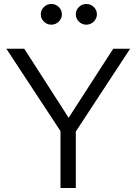

<svg xmlns="http://www.w3.org/2000/svg" viewBox="-20 -945 686 965"><path d="M284 0V-286L12 -700H102L325 -353L549 -700H634L361 -284V0ZM237.9 -821Q216 -821 200.5 -836.5Q185 -852 185 -873Q185 -894.5 200.6 -909.7Q216.2 -925 238.1 -925Q260 -925 275.5 -909.7Q291 -894.5 291 -873Q291 -852 275.4 -836.5Q259.8 -821 237.9 -821ZM413.9 -821Q392 -821 376.5 -836.5Q361 -852 361 -873Q361 -894.5 376.6 -909.7Q392.2 -925 414.1 -925Q436 -925 451.5 -909.7Q467 -894.5 467 -873Q467 -852 451.4 -836.5Q435.8 -821 413.9 -821Z"/></svg>

Font: Red Hat Text VF
Style: Regular
Weight: 300
Designer: Pentagram, MCKL
Foundry: Pentagram, MCKL
Version: Version 1.023